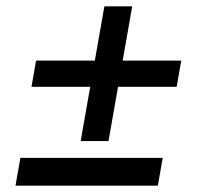

<svg xmlns="http://www.w3.org/2000/svg" viewBox="-20 -587 640 607"><path d="M29 0 44.5 -88H494.5L479 0ZM79.5 -312.5 94 -395.5H553L538.5 -312.5ZM235 -141 310 -567H398L323 -141Z"/></svg>

Font: Google Sans Code
Style: Italic
Weight: 400
Italic angle: -10°
Monospace: yes
Designer: Google Sans Code Authors
Foundry: Google LLC
Version: Version 6.000